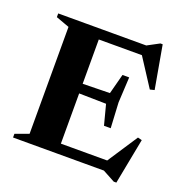

<svg xmlns="http://www.w3.org/2000/svg" viewBox="-134 -840 953 996"><g transform="rotate(20 342.0 -342.0)"><path d="M491.5 -499 484 -358.5 491.5 -218.5H454.5L425.5 -329.5L204.5 -333.5V-384L425.5 -388.5L454.5 -499ZM638 -482.5 613.5 -476.5 499 -653 553.5 -630H185.5V-685H518L583.5 -720H596ZM517.5 -33.5 641 -221.5 664 -215.5 615.5 36.5H601L533.5 0H185.5V-55H563ZM32 0V-20.5L106 -47.5V-637.5L32 -664.5V-685H276V0Z"/></g></svg>

Font: Newsreader 36pt
Style: Bold
Weight: 700
Designer: Hugues Gentile
Foundry: Production Type
Version: Version 1.003